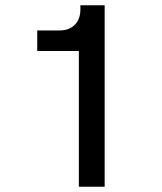

<svg xmlns="http://www.w3.org/2000/svg" viewBox="-20 -710 616 730"><path d="M279.8 0V-516.1H121.6V-594.2H205.6Q243.2 -594.2 264.4 -615.7Q285.6 -637.2 285.6 -673.8V-689.9H377.9V0Z"/></svg>

Font: HK Grotesk Medium
Style: Regular
Weight: 500
Designer: Alfredo Marco Pradil and Stefan Peev
Foundry: Hanken Design Co.
Version: Version 1.045;PS 001.045;hotconv 1.0.88;makeotf.lib2.5.64775